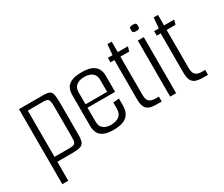

<svg xmlns="http://www.w3.org/2000/svg" viewBox="-121 -912 1628 1394"><g transform="rotate(-30 692.5 -214.5)"><path d="M60 -470H263Q302 -470 318 -460Q334 -450 337.5 -421.5Q341 -393 341 -339V-93Q341 -54 333 -34Q325 -14 302 -7Q279 0 234 0H110V159H60ZM110 -429V-41H237Q265 -41 276 -48Q287 -55 289 -72Q291 -89 291 -117V-355Q291 -386 287.5 -402Q284 -418 274 -423.5Q264 -429 242 -429Z M580 4Q524 4 495 -12Q466 -28 456 -53Q446 -78 446 -103V-368Q446 -394 456 -418.5Q466 -443 496.5 -459Q527 -475 587 -475Q644 -475 674 -459.5Q704 -444 715.5 -419.5Q727 -395 727 -368V-254L677 -252V-360Q677 -398 652.5 -417Q628 -436 586 -436Q545 -436 520.5 -417Q496 -398 496 -360V-112Q496 -74 520 -55.5Q544 -37 580 -37Q627 -37 652 -56.5Q677 -76 677 -119V-169L727 -174V-115Q727 -83 715 -56Q703 -29 671.5 -12.5Q640 4 580 4ZM454 -230V-259H727V-230Z M942 0Q904 0 881 -9.5Q858 -19 848 -41.5Q838 -64 838 -102V-432H805V-470H844L852 -558H888V-470H973L962 -432H888V-113Q888 -70 906 -55.5Q924 -41 956 -41H985V0Z M1056 0V-470H1106V0ZM1081 -535Q1062 -535 1056.5 -540.5Q1051 -546 1051 -561Q1051 -577 1056.5 -582.5Q1062 -588 1081 -588Q1100 -588 1105.5 -582.5Q1111 -577 1111 -561Q1111 -546 1105.5 -540.5Q1100 -535 1081 -535Z M1330 0Q1292 0 1269 -9.5Q1246 -19 1236 -41.5Q1226 -64 1226 -102V-432H1193V-470H1232L1240 -558H1276V-470H1361L1350 -432H1276V-113Q1276 -70 1294 -55.5Q1312 -41 1344 -41H1373V0Z"/></g></svg>

Font: Smooch Sans Thin
Style: Regular
Weight: 400
Version: Version 1.010